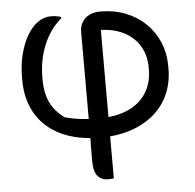

<svg xmlns="http://www.w3.org/2000/svg" viewBox="-52 -594 855 843"><g transform="rotate(-5 375.0 -172.5)"><path d="M420 -541Q480 -541 530.5 -521.5Q581 -502 618.5 -466Q656 -430 676.5 -381.5Q697 -333 697 -275V-266Q697 -202 673.5 -150.5Q650 -99 606.5 -63Q563 -27 504 -8Q463 5 416 9V194Q410 195 404.5 195.5Q399 196 392 196Q362 196 345 176.5Q328 157 328 109Q328 76 328 43Q328 26 329 9Q281 5 240 -8Q181 -27 139 -63.5Q97 -100 75 -152.5Q53 -205 53 -272V-282Q53 -337 65 -384Q77 -431 97.5 -466Q118 -501 145 -520Q172 -539 202 -539Q213 -539 221 -538Q229 -537 235.5 -535.5Q242 -534 247 -532V-526Q197 -484 169.5 -418Q142 -352 142 -273V-267Q142 -228 150 -197Q158 -166 175.5 -140.5Q193 -115 224 -92Q261 -82 296 -78Q313 -76 329 -75V-460Q329 -483 340 -501.5Q351 -520 371.5 -530.5Q392 -541 420 -541ZM416 -76Q466 -81 503 -98Q556 -122 583.5 -166.5Q611 -211 611 -270V-278Q611 -330 587.5 -370.5Q564 -411 520 -434.5Q476 -458 416 -460Z"/></g></svg>

Font: Code D Ace
Style: Regular
Weight: 400
Version: Version 1.085; ttfautohint (v1.8.4.7-5d5b);Nerd Fonts 3.0.2